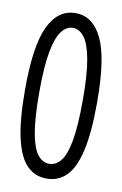

<svg xmlns="http://www.w3.org/2000/svg" viewBox="-76 -672 465 729"><g transform="rotate(10 156.5 -308.0)"><path d="M156 11Q111 11 80 -20Q49 -51 33 -121Q17 -191 17 -308Q17 -478 53 -552.5Q89 -627 156 -627Q223 -627 259 -552.5Q295 -478 295 -308Q295 -191 279 -121Q263 -51 232 -20Q201 11 156 11ZM156 -46Q181 -46 200 -69Q219 -92 229.5 -149Q240 -206 240 -308Q240 -405 229.5 -462.5Q219 -520 200 -545Q181 -570 156 -570Q131 -570 112 -545Q93 -520 82.5 -462.5Q72 -405 72 -308Q72 -206 82.5 -149Q93 -92 112 -69Q131 -46 156 -46Z"/></g></svg>

Font: Inconsolata ExtraCondensed Thin
Style: Regular
Weight: 100
Width: 2
Monospace: yes
Designer: Raph Levien, Cyreal, Brenton Simpson
Foundry: Raph Levien, Cyreal, Google
Version: Version 3.100; ttfautohint (v1.8.4.7-5d5b)